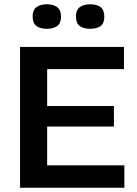

<svg xmlns="http://www.w3.org/2000/svg" viewBox="-20 -880 641 900"><path d="M74 0V-660H201V0ZM156 0V-105H563V0ZM156 -287V-383H514V-287ZM156 -556V-660H561V-556ZM403 -745Q372 -745 354 -758Q336 -771 336 -803Q336 -833 354 -846.5Q372 -860 403 -860Q434 -860 451.5 -846.5Q469 -833 469 -802Q469 -770 451 -757.5Q433 -745 403 -745ZM199 -745Q169 -745 151 -758Q133 -771 133 -803Q133 -833 151 -846.5Q169 -860 200 -860Q230 -860 248 -846.5Q266 -833 266 -802Q266 -771 248 -758Q230 -745 199 -745Z"/></svg>

Font: Bricolage Grotesque 24pt SemiBold
Style: Regular
Weight: 600
Designer: Mathieu Triay
Foundry: Atelier Triay
Version: Version 1.001;gftools[0.9.33.dev8+g029e19f]